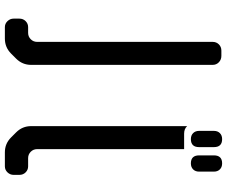

<svg xmlns="http://www.w3.org/2000/svg" viewBox="-90 -712 909 768"><g transform="rotate(90 364.0 -328.5)"><path d="M577 -611H515Q496 -611 485 -623V1Q485 36 510 61L530 81Q555 106 590 106H646Q660 106 670 95.5Q680 85 680 71V48Q680 33 670 23Q660 13 646 13H613Q598 13 587.5 2.5Q577 -8 577 -23ZM89 106H135Q170 106 195 81L215 61Q240 36 240 1V-725Q240 -740 229.5 -750Q219 -760 204 -760H183Q168 -760 158 -750Q148 -740 148 -725V-23Q148 -8 137.5 2.5Q127 13 112 13H89Q75 13 65 23Q55 33 55 48V71Q55 85 65 95.5Q75 106 89 106ZM634 -638Q649 -638 658 -647Q667 -656 667 -671V-730Q667 -745 658 -754Q649 -763 634 -763Q602 -763 602 -730V-671Q602 -638 634 -638ZM537 -638Q569 -638 569 -671V-730Q569 -763 537 -763Q522 -763 513 -754Q504 -745 504 -730V-671Q504 -656 513 -647Q522 -638 537 -638Z"/></g></svg>

Font: WD-XL Lubrifont TC
Style: Regular
Weight: 400
Designer: [WD-XL Lubrifont] Copyright 2020-2022 (c) NightFurySL2001, Skr-ZERO; [ZCOOL QingKe HuangYou] Copyright 2018-2022 (c) The
Version: Version 2.001;hotconv 1.1.1;makeotfexe 2.6.0